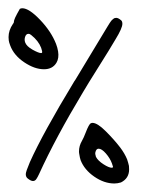

<svg xmlns="http://www.w3.org/2000/svg" viewBox="-39 -507 393 458"><path d="M189.9 -132.8Q194.8 -123.5 207.8 -115.2Q220.7 -106.9 227.5 -106.9Q229 -106.9 230 -107.7Q231 -108.4 230.5 -109.4Q230.5 -110.4 228 -117.2Q223.6 -129.4 213.6 -140.9Q203.6 -152.3 196.3 -152.3Q190.4 -152.3 188.5 -143.6Q187.5 -140.1 189.9 -132.8ZM140.6 -316.4Q153.3 -337.9 179.2 -380.4Q205.1 -422.9 217.8 -444.3Q218.3 -444.8 220 -447.8Q221.7 -450.7 222.4 -451.7Q223.1 -452.6 224.9 -455.3Q226.6 -458 227.8 -459Q229 -460 231 -461.7Q232.9 -463.4 234.6 -463.9Q236.3 -464.4 238.3 -464.4Q243.2 -464.4 250 -458.5Q252.9 -456.1 252.9 -450.2Q252.9 -439.9 236.8 -413.6Q223.1 -390.1 196 -347.2Q168.9 -304.2 158.7 -286.6Q93.8 -178.7 54.2 -91.8Q51.8 -86.9 51 -85.4Q50.3 -84 48.3 -80.8Q46.4 -77.6 44.2 -76.4Q42 -75.2 39.6 -75.2Q34.7 -75.2 27.3 -81.1Q22.5 -84.5 22.5 -91.8Q22.5 -97.2 32.2 -120.1Q62.5 -188 138.2 -313ZM59.1 -380.4Q61.5 -380.4 61.5 -382.3V-384.8Q61 -386.7 59.1 -393.1Q52.7 -409.7 35.6 -423.3Q32.2 -426.3 28.8 -426.3Q23.4 -426.3 21 -419.4Q18.6 -412.6 21 -405.8Q24.4 -396.5 38.8 -388.4Q53.2 -380.4 59.1 -380.4ZM-6.3 -452.6Q-5.9 -458.5 -2.9 -464.8Q0.5 -472.2 8.3 -485.8Q10.7 -487.3 14.2 -487.3Q30.3 -487.3 56.6 -459.7Q83 -432.1 94.7 -402.3Q98.1 -393.6 99.6 -384.3Q102.1 -368.2 95.7 -357.4Q86.4 -341.8 65.9 -341.8Q43.5 -341.8 18.8 -358.4Q-5.9 -375 -14.6 -398.4Q-17.6 -406.2 -18.1 -410.6Q-18.6 -413.1 -18.6 -418.5Q-18.6 -434.6 -8.3 -449.7ZM249.5 -71.8Q241.2 -69.3 233.9 -69.3Q209.5 -69.3 185.8 -85.7Q162.1 -102.1 153.3 -125Q151.4 -130.9 150.4 -137.7Q149.4 -142.6 149.4 -145.5Q149.4 -159.2 156.7 -171.4Q160.6 -178.2 165 -189.7Q169.4 -201.2 172.4 -206.5Q175.3 -211.9 177.7 -212.9Q179.7 -213.9 181.6 -213.9Q193.4 -213.9 213.6 -193.6Q233.9 -173.3 248 -154.8Q258.3 -141.1 264.2 -127Q267.1 -118.2 268.6 -111.3Q269 -108.4 269 -103Q269 -81.5 249.5 -71.8Z"/></svg>

Font: Sintesa 3
Style: 3
Weight: 400
Version: Version 001.000